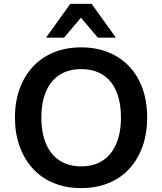

<svg xmlns="http://www.w3.org/2000/svg" viewBox="-20 -959 835 989"><path d="M398 10Q321 10 258 -15.5Q195 -41 150.5 -89Q106 -137 81.5 -204Q57 -271 57 -353Q57 -436 81.5 -502.5Q106 -569 150.5 -616.5Q195 -664 258 -689.5Q321 -715 398 -715Q475 -715 538 -689.5Q601 -664 645.5 -617Q690 -570 714 -503.5Q738 -437 738 -354Q738 -271 714 -204Q690 -137 645.5 -89Q601 -41 538 -15.5Q475 10 398 10ZM398 -102Q463 -102 508.5 -131.5Q554 -161 578.5 -217.5Q603 -274 603 -353Q603 -433 579 -489Q555 -545 509 -574Q463 -603 398 -603Q334 -603 288 -574Q242 -545 217.5 -489Q193 -433 193 -353Q193 -274 217.5 -217.5Q242 -161 288 -131.5Q334 -102 398 -102ZM217 -765 342 -939H452L577 -765H484L397 -868L310 -765Z"/></svg>

Font: Nunito Sans 11pt
Style: Bold
Weight: 700
Version: Version 3.101;gftools[0.9.27]